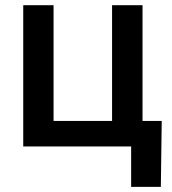

<svg xmlns="http://www.w3.org/2000/svg" viewBox="-20 -566 666 742"><path d="M69.8 0V-545.9H187V-98.6H413.1V-545.9H530.8V0ZM486.8 156.2V0H447.3V-98.6H605L601.6 156.2Z"/></svg>

Font: Inter Cardless
Style: Medium
Weight: 500
Designer: Rasmus Andersson
Foundry: rsms
Version: Version 4.001;git-9221beed3